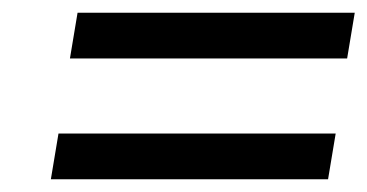

<svg xmlns="http://www.w3.org/2000/svg" viewBox="-20 -435 578 302"><path d="M60 -153H496L508 -225H72ZM90 -343H526L538 -415H102Z"/></svg>

Font: Charger Sport
Style: Obl
Weight: 400
Designer: Jasper
Foundry: Cannot Into Space Fonts
Version: Version 1.1